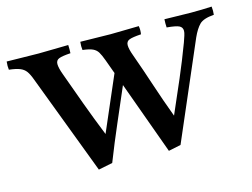

<svg xmlns="http://www.w3.org/2000/svg" viewBox="-87 -597 948 723"><g transform="rotate(-15 386.5 -235.5)"><path d="M538 -4 490 6 387 -278Q358 -210 329.5 -144.5Q301 -79 272 -5L217 6L69 -385Q61 -407 52.5 -418.5Q44 -430 29 -436Q14 -442 -13 -445Q-15 -459 -13 -477Q16 -477 47 -476Q78 -475 111 -475Q139 -475 172 -476Q205 -477 227 -477Q228 -461 227 -445Q195 -443 182 -438Q169 -433 169 -418Q169 -403 179 -376Q202 -312 225.5 -248Q249 -184 276 -117L368 -330L348 -385Q340 -407 333 -418.5Q326 -430 313 -436Q300 -442 274 -445Q272 -459 274 -477Q303 -477 332 -476Q361 -475 392 -475Q418 -475 449 -476Q480 -477 502 -477Q505 -461 502 -445Q469 -443 456 -438Q443 -433 443 -418Q443 -403 453 -376Q476 -312 497 -248Q518 -184 543 -117Q572 -183 599 -246Q626 -309 650 -373Q655 -387 658.5 -398Q662 -409 662 -416Q662 -430 649.5 -436Q637 -442 602 -445Q601 -461 602 -477Q626 -477 651 -476Q676 -475 705 -475Q731 -475 747 -475.5Q763 -476 786 -477Q788 -460 786 -445Q745 -442 729.5 -426.5Q714 -411 700 -380Z"/></g></svg>

Font: Tiro Gurmukhi
Style: Regular
Weight: 400
Designer: Gurmukhi: John Hudson & Fiona Ross. Latin: John Hudson.
Foundry: Tiro Typeworks Ltd.
Version: Version 1.52